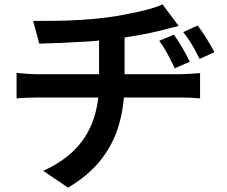

<svg xmlns="http://www.w3.org/2000/svg" viewBox="-20 -795 1040 880"><path d="M777 -636Q796 -610 815.5 -576.5Q835 -543 850 -512L781 -482Q769 -508 758.5 -528Q748 -548 737 -567Q726 -586 710 -608ZM886 -678Q905 -653 926 -619.5Q947 -586 963 -556L895 -525Q882 -551 871 -571Q860 -591 848 -609Q836 -627 820 -648ZM132 -699Q170 -699 229 -699.5Q288 -700 352.5 -704Q417 -708 471 -715Q508 -720 545 -727Q582 -734 616 -741.5Q650 -749 678 -757.5Q706 -766 725 -775L799 -676Q776 -671 758 -666Q740 -661 728 -658Q697 -650 660.5 -642.5Q624 -635 584.5 -628.5Q545 -622 506 -617Q449 -609 385.5 -605Q322 -601 263 -598.5Q204 -596 160 -595ZM178 -12Q266 -52 322.5 -109Q379 -166 406.5 -242.5Q434 -319 434 -415Q434 -415 434 -439.5Q434 -464 434 -511Q434 -558 434 -628L551 -641Q551 -616 551 -586Q551 -556 551 -526Q551 -496 551 -471.5Q551 -447 551 -432Q551 -417 551 -417Q551 -315 526 -226.5Q501 -138 444.5 -65Q388 8 292 65ZM56 -461Q76 -459 100 -457Q124 -455 147 -455Q160 -455 199 -455Q238 -455 294 -455Q350 -455 413.5 -455Q477 -455 541 -455Q605 -455 661 -455Q717 -455 756.5 -455Q796 -455 810 -455Q821 -455 837.5 -456Q854 -457 870.5 -458Q887 -459 897 -460V-344Q878 -346 855.5 -347Q833 -348 812 -348Q799 -348 759.5 -348Q720 -348 664 -348Q608 -348 544 -348Q480 -348 415.5 -348Q351 -348 295 -348Q239 -348 200 -348Q161 -348 148 -348Q125 -348 100 -347Q75 -346 56 -344Z"/></svg>

Font: Noto Sans JP SemiBold
Style: Regular
Weight: 600
Designer: Ryoko NISHIZUKA  (kana, bopomofo & ideographs); Paul D. Hunt (Latin, Greek & Cyrillic); Sandoll Communications , Soo-you
Foundry: Adobe
Version: Version 2.004-H2;hotconv 1.0.118;makeotfexe 2.5.65603